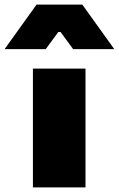

<svg xmlns="http://www.w3.org/2000/svg" viewBox="-54 -820 520 840"><path d="M320 0H90V-520H320ZM306 -800 446 -605H266L211 -680H201L146 -605H-34L106 -800Z"/></svg>

Font: Imperial One
Style: Regular
Weight: 400
Designer: Jovanny Lemonad
Foundry: Jovanny Lemonad
Version: Version 1.000